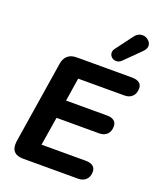

<svg xmlns="http://www.w3.org/2000/svg" viewBox="-165 -1030 951 1133"><g transform="rotate(20 310.0 -463.0)"><path d="M46 -64Q46 -76 47 -82L129 -600Q134 -634 155 -652Q176 -670 211 -670H559Q588 -670 604 -658Q620 -646 620 -624Q620 -591 601.5 -573Q583 -555 552 -555H262L239 -409H497Q525 -409 540.5 -397Q556 -385 556 -362Q556 -330 538 -312Q520 -294 489 -294H221L192 -115H470Q499 -115 515 -103Q531 -91 531 -68Q531 -36 512.5 -18Q494 0 463 0H119Q46 0 46 -64ZM436 -729Q419 -729 407 -740.5Q395 -752 395 -768Q395 -781 404 -793L484 -900Q503 -926 532 -926Q553 -926 569.5 -911.5Q586 -897 586 -878Q586 -859 568 -841L469 -743Q455 -729 436 -729Z"/></g></svg>

Font: SN Pro Bold
Style: Bold Italic
Weight: 700
Italic angle: -9°
Designer: Tobias Whetton
Foundry: Supernotes
Version: Version 1.003